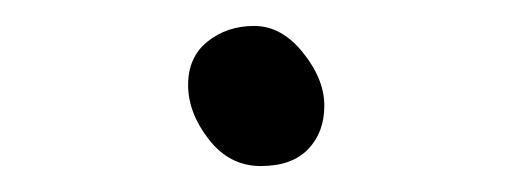

<svg xmlns="http://www.w3.org/2000/svg" viewBox="-20 -492 390 148"><path d="M176 -472Q197 -472 213.5 -451.5Q230 -431 230 -410.5Q230 -390 217.5 -377Q205 -364 181 -364Q157 -364 141 -384.5Q125 -405 125 -426.5Q125 -448 140 -460Q155 -472 176 -472Z"/></svg>

Font: LXGW WenKai Lite
Style: Regular
Weight: 400
Designer: LXGW / Fontworks Inc.
Foundry: LXGW / Fontworks Inc.
Version: Version 1.511; March 25, 2025